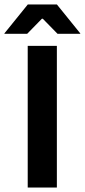

<svg xmlns="http://www.w3.org/2000/svg" viewBox="-61 -846 382 866"><path d="M195.5 0H64V-639H195.5ZM64.5 -826H195.5L301 -695.5V-693.5H198.5L132 -761.5H128L61.5 -693.5H-41V-695.5Z"/></svg>

Font: Anek Tamil Medium SemiBold
Style: Regular
Weight: 600
Version: Version 1.003